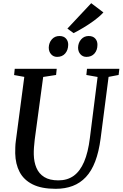

<svg xmlns="http://www.w3.org/2000/svg" viewBox="-20 -1175 769 1205"><path d="M661.5 -692.5 611.5 -306Q600.5 -222 577.5 -161.8Q554.5 -101.5 519 -63.8Q483.5 -26 436.2 -8Q389 10 329.5 10Q240.5 10 185 -17.8Q129.5 -45.5 103.2 -95.5Q77 -145.5 75.5 -212.5Q75.5 -231 76 -250.8Q76.5 -270.5 79.5 -291.5L132.5 -692.5L68.5 -704L72.5 -743H336L332 -704.5L251 -692L198 -299.5Q195 -273 193.2 -249.5Q191.5 -226 192 -206Q193 -158 208.8 -121.2Q224.5 -84.5 258 -63.8Q291.5 -43 346.5 -43Q403 -43 442.8 -71.8Q482.5 -100.5 507.8 -159.5Q533 -218.5 544 -308L592.5 -692L522 -704.5L526 -743H729L724.5 -704.5ZM338.5 -818Q315.5 -818 300.8 -834.5Q286 -851 286 -876.5Q287 -907.5 305.5 -928.2Q324 -949 353 -949Q380 -949 394.2 -933Q408.5 -917 408 -893.5Q407.5 -860.5 389 -839.2Q370.5 -818 338.5 -818ZM522.5 -818Q499.5 -818 484.8 -834.5Q470 -851 470 -876.5Q471 -907.5 489.5 -928.2Q508 -949 536.5 -949Q563.5 -949 577.8 -933Q592 -917 591.5 -893.5Q591.5 -860.5 573 -839.2Q554.5 -818 522.5 -818ZM442 -967 403 -995.5 552.5 -1155 629 -1097Q605 -1071 571.5 -1046.5Q538 -1022 503.8 -1001.5Q469.5 -981 442 -967Z"/></svg>

Font: Merriweather 48pt Medium
Style: Italic
Weight: 500
Italic angle: -7.8°
Version: Version 2.101